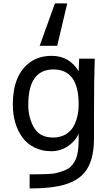

<svg xmlns="http://www.w3.org/2000/svg" viewBox="-20 -875 640 1111"><path d="M209.5 -609.9 297.9 -855.5H369.1L311 -609.9ZM435.1 -102.5Q418.9 -61 375 -30.5Q331.1 0 276.9 0Q222.7 0 179.4 -21.5Q136.2 -43 109.4 -80.1Q54.2 -157.2 54.2 -271.5Q54.2 -441.4 153.3 -514.2Q205.1 -551.8 279.3 -551.8Q380.9 -551.8 435.1 -462.9L438 -535.6H528.3Q523.9 -416 523.9 -217.8V-74.2Q523.9 58.6 468.5 124.3Q413.1 189.9 288.6 207Q231 215.3 151.4 215.3V133.8H154.8Q276.4 133.8 303.2 127Q367.7 110.4 386.7 91.8Q417.5 61 426.3 23.2Q435.1 -14.6 435.1 -66.9ZM435.1 -271.5Q435.1 -473.1 289.3 -473.1Q143.6 -473.1 143.6 -268.6Q143.6 -193.8 177 -136.5Q210.4 -79.1 287.1 -79.1Q326.2 -79.1 356.4 -95.5Q386.7 -111.8 403.3 -140.1Q435.1 -194.3 435.1 -271.5Z"/></svg>

Font: Oxygen Mono
Style: Regular
Weight: 400
Designer: Vernon Adams
Foundry: Vernon Adams
Version: Version 0.201; ttfautohint (v0.8) -r 50 -G 200 -x